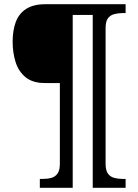

<svg xmlns="http://www.w3.org/2000/svg" viewBox="-20 -780 657 911"><path d="M169 111V69H182Q205 69 223.5 64Q242 59 253 43.5Q264 28 264 -3V-386H193Q135 -386 101.5 -413.5Q68 -441 54 -485.5Q40 -530 40 -582Q40 -636 55 -676Q70 -716 104.5 -738Q139 -760 195 -760H576V-718H563Q541 -718 522 -713Q503 -708 492 -693Q481 -678 481 -646V-3Q481 28 492 43.5Q503 59 522 64Q541 69 563 69H576V111H420V-709H325V111Z"/></svg>

Font: Noto Serif Lao
Style: Regular
Weight: 400
Designer: Monotype Design Team
Foundry: Monotype Imaging Inc.
Version: Version 2.003